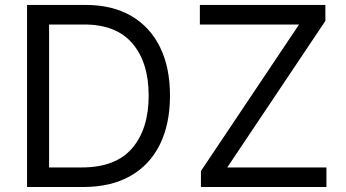

<svg xmlns="http://www.w3.org/2000/svg" viewBox="-20 -747 1384 767"><path d="M312.5 0H88.1V-727.3H322.4Q428.3 -727.3 503.6 -683.8Q578.8 -640.3 619 -559.1Q659.1 -478 659.1 -365.1Q659.1 -251.4 618.6 -169.6Q578.1 -87.7 500.7 -43.9Q423.3 0 312.5 0ZM1284.1 0H782.7V-63.9L1174.7 -649.1H778.4V-727.3H1279.8V-663.4L887.8 -78.1H1284.1ZM306.8 -78.1Q442.1 -78.1 508 -155Q573.9 -231.9 573.9 -365.1Q573.9 -497.2 509.2 -573.2Q444.6 -649.1 316.8 -649.1H176.1V-78.1Z"/></svg>

Font: Linik Sans
Style: Regular
Weight: 400
Designer: Rasmus Andersson (font), Marc Monis (original base), Kil Hyung-jin (Pretendard portions), Cristiano Sobral (main changes
Foundry: rsms
Version: Version 3.018;May 31, 2022;FontCreator 14.0.0.2814 64-bit; t